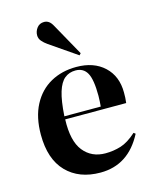

<svg xmlns="http://www.w3.org/2000/svg" viewBox="-119 -870 775 964"><g transform="rotate(-15 268.0 -388.0)"><path d="M283 14Q172 14 107 -53Q42 -120 42 -247Q42 -338 75.5 -401.5Q109 -465 167.5 -497.5Q226 -530 301 -530Q392 -530 446 -479.5Q500 -429 500 -344Q500 -330 499.5 -317Q499 -304 497 -290H180Q176 -178 218 -125.5Q260 -73 332 -73Q374 -73 412.5 -85Q451 -97 494 -136L503 -129Q429 14 283 14ZM180 -306H369Q370 -318 371 -332Q372 -346 372 -361Q372 -446 353 -480Q334 -514 293 -514Q260 -514 236.5 -495Q213 -476 199 -431Q185 -386 180 -306ZM333 -582 192 -679Q176 -690 164.5 -703.5Q153 -717 153 -734Q153 -755 166.5 -772.5Q180 -790 204 -790Q217 -790 228 -782.5Q239 -775 249 -756L341 -591Z"/></g></svg>

Font: Literata 72pt SemiBold
Style: Regular
Weight: 600
Designer: Latin by Veronika Burian and Jose Scaglione. Greek by Irene Vlachou. Cyrillic by Vera Evstafieva.
Foundry: TypeTogether
Version: Version 3.002